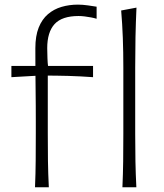

<svg xmlns="http://www.w3.org/2000/svg" viewBox="-20 -794 696 814"><path d="M128.4 0Q130.9 -58.1 131.3 -112.1Q131.8 -166 131.8 -229.5V-279.8Q131.8 -312 131.6 -346.4Q131.3 -380.9 130.9 -418.7Q130.4 -456.5 130.1 -499Q129.9 -541.5 129.9 -589.8Q129.9 -641.6 144 -677Q158.2 -712.4 183.3 -733.9Q208.5 -755.4 241.2 -764.9Q273.9 -774.4 310.5 -774.4Q329.6 -774.4 352.5 -771.2Q375.5 -768.1 389.6 -765.6V-714.4Q378.9 -717.8 365.7 -720.2Q352.5 -722.7 338.9 -724.4Q325.2 -726.1 313 -726.1Q242.7 -726.1 211.4 -691.9Q180.2 -657.7 180.2 -589.8Q180.2 -569.8 181.2 -547.1Q182.1 -524.4 183.6 -514.6L182.6 -498V-229.5Q182.6 -166 183.3 -112.1Q184.1 -58.1 187 0ZM28.3 -466.8V-514.6H374.5V-466.8Q321.3 -470.7 269 -472.2Q216.8 -473.6 164.6 -473.6H147ZM499 0H558.1Q555.2 -57.1 554.2 -110.1Q553.2 -163.1 553.2 -226.1V-507.8Q553.2 -574.2 554.4 -636.5Q555.7 -698.7 558.6 -761.7L493.7 -749.5Q498.5 -693.4 500.7 -633.3Q502.9 -573.2 502.9 -507.8V-226.1Q502.9 -163.1 502.2 -110.1Q501.5 -57.1 499 0Z"/></svg>

Font: Pinar-VF-FD
Style: Regular
Weight: 300
Designer: Amin Abedi
Version: Version 3.0